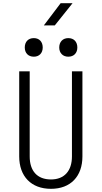

<svg xmlns="http://www.w3.org/2000/svg" viewBox="-20 -1179 640 1209"><path d="M256 -1019H325L437 -1159H362ZM410 -822C445 -822 467 -845 467 -880C467 -916 445 -939 410 -939C376 -939 353 -916 353 -880C353 -845 376 -822 410 -822ZM193 -822C227 -822 249 -845 249 -880C249 -916 227 -939 193 -939C158 -939 136 -916 136 -880C136 -845 158 -822 193 -822ZM301 10C425 10 499 -69 499 -194V-730H433V-194C433 -104 386 -49 301 -49C214 -49 167 -103 167 -194V-730H101V-194C101 -69 176 10 301 10Z"/></svg>

Font: JetBrains Mono ExtraLight
Style: Regular
Weight: 240
Monospace: yes
Designer: Philipp Nurullin, Konstantin Bulenkov
Foundry: JetBrains
Version: Version 2.305